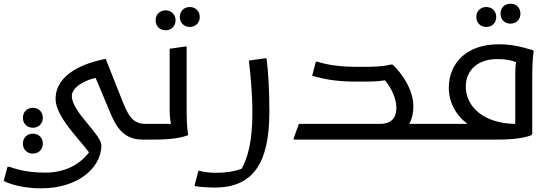

<svg xmlns="http://www.w3.org/2000/svg" viewBox="-40 -756 2999 1040"><path d="M616 -227 533 -436H525C421 -414 262 -359 261 -220C261 -126 386 -6 442 69C392 136 311 179 205 179C100 179 46 159 9 147H1L-20 224C-20 224 50 264 181 264C387 265 509 149 509 32C509 -29 349 -150 349 -236C349 -285 424 -323 478 -334L554 -153C585 -78 623 0 731 0L751 -20V-85C674 -85 653 -133 616 -227ZM138 -64C169 -64 192 -86 192 -118C192 -150 169 -172 138 -172C107 -172 84 -150 84 -118C84 -86 107 -64 138 -64ZM138 76C169 76 192 54 192 22C192 -10 169 -32 138 -32C107 -32 84 -10 84 22C84 54 107 76 138 76Z M988 -718C957 -718 934 -696 934 -664C934 -632 957 -610 988 -610C1019 -610 1042 -632 1042 -664C1042 -696 1019 -718 988 -718ZM857 -592C888 -592 911 -614 911 -646C911 -678 888 -700 857 -700C826 -700 803 -678 803 -646C803 -614 826 -592 857 -592ZM971 -504H963L879 -492V-160C879 -131 882 -104 886 -85H751L731 -65V0H795C879 0 939 -8 979 -24V-32C971 -68 971 -132 971 -172Z M1404 -440H1396L1308 -428C1318 -341 1327 -252 1327 -144C1327 12 1302 97 1269 158C1226 174 1177 180 1131 180C1094 180 1060 175 1035 168L1015 244V252C1015 253 1071 260 1123 260C1328 260 1419 131 1419 -148C1419 -270 1414 -354 1404 -440Z M2177 -85C2192 -112 2199 -144 2199 -179C2199 -273 2136 -359 2087 -406H2075C2035 -395 1975 -394 1923 -394H1891C1823 -394 1741 -401 1679 -422H1671L1651 -346C1728 -322 1806 -314 1887 -314H1923C1981 -314 2005 -315 2045 -321C2085 -274 2107 -216 2107 -173C2107 -106 2068 -85 2018 -85H1579L1551 -8V0H2303L2323 -20V-85Z M2725 -628C2756 -628 2779 -650 2779 -682C2779 -714 2756 -736 2725 -736C2694 -736 2671 -714 2671 -682C2671 -650 2694 -628 2725 -628ZM2594 -610C2625 -610 2648 -632 2648 -664C2648 -696 2625 -718 2594 -718C2563 -718 2540 -696 2540 -664C2540 -632 2563 -610 2594 -610ZM2847 -484C2765 -509 2718 -516 2659 -516C2491 -516 2391 -417 2391 -280C2391 -198 2433 -129 2492 -85H2323L2303 -65V0H2655C2739 0 2799 -8 2839 -24L2843 -32V-316C2843 -356 2843 -440 2851 -476ZM2483 -287C2483 -375 2548 -436 2652 -436C2704 -436 2726 -429 2755 -420C2752 -401 2751 -378 2751 -352V-85C2580 -87 2483 -178 2483 -287Z"/></svg>

Font: Kufam Arabic Latin Roman Normal
Style: Regular
Weight: 400
Designer: Wael Morcos & Artur Schmal
Version: Version 1.200;PS 001.200;hotconv 1.0.88;makeotf.lib2.5.64775